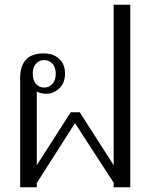

<svg xmlns="http://www.w3.org/2000/svg" viewBox="-20 -789 634 809"><path d="M65 -460Q65 -564 164 -564Q205 -564 229.5 -541Q254 -518 254 -479Q254 -440 230 -417Q206 -394 175 -394Q153 -394 135 -403V-93L278 -316H316L459 -93V-769H529V0H459V-19L296 -270L135 -18V0H65ZM215 -478Q215 -505 201 -520.5Q187 -536 166 -536Q145 -536 131.5 -520.5Q118 -505 118 -478Q118 -451 131.5 -435.5Q145 -420 166 -420Q187 -420 201 -435.5Q215 -451 215 -478Z"/></svg>

Font: Trirong Light
Style: Regular
Weight: 300
Designer: Katatrad Team
Foundry: CadsonDemak
Version: Version 1.001